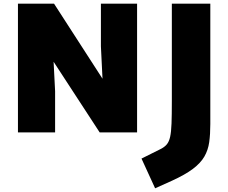

<svg xmlns="http://www.w3.org/2000/svg" viewBox="-20 -731 1258 1060"><path d="M79.1 0V-710.9H278.3L545.9 -296.4L537.1 -475.1V-710.9H736.8V0H530.3L275.9 -390.1L284.2 -228V0ZM836.4 308.6 761.2 144.5 866.7 91.8Q888.2 81.1 900.6 66.4Q913.1 51.8 919.2 24.7Q925.3 -2.4 927 -49.8Q928.7 -97.2 928.7 -173.3V-710.9H1141.1V-46.4Q1141.1 10.3 1135 54Q1128.9 97.7 1108.2 133.5Q1087.4 169.4 1044.9 201.4Q1002.4 233.4 929.7 266.6Z"/></svg>

Font: Comme Black
Style: Regular
Weight: 900
Version: Version 1.000;gftools[0.9.27]